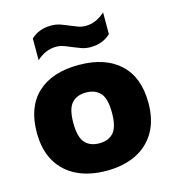

<svg xmlns="http://www.w3.org/2000/svg" viewBox="-117 -889 900 996"><g transform="rotate(-15 333.0 -391.0)"><path d="M333.5 10.5Q242 10.5 174.8 -22.2Q107.5 -55 70.5 -118.2Q33.5 -181.5 33.5 -273.5Q33.5 -412 112.2 -484.8Q191 -557.5 333.5 -557.5Q475.5 -557.5 554.2 -484.5Q633 -411.5 633 -274Q633 -182 596 -118.5Q559 -55 491.8 -22.2Q424.5 10.5 333.5 10.5ZM333.5 -137Q383.5 -137 410.2 -167.5Q437 -198 437 -273.5Q437 -349.5 410 -379.5Q383 -409.5 333.5 -409.5Q283.5 -409.5 256.5 -379.5Q229.5 -349.5 229.5 -274Q229.5 -198.5 256.2 -167.8Q283 -137 333.5 -137ZM418 -630.5Q392 -630.5 369.2 -638.8Q346.5 -647 325 -656Q305 -665 285.2 -672Q265.5 -679 245 -679Q188.5 -679 140 -635V-751.5Q182.5 -792 249 -792Q275 -792 297.8 -784Q320.5 -776 342 -766.5Q362 -758 381.8 -750.8Q401.5 -743.5 422 -743.5Q478.5 -743.5 527 -788V-671.5Q484.5 -630.5 418 -630.5Z"/></g></svg>

Font: Encode Sans SmExp XBd
Style: Regular
Weight: 800
Width: 6
Designer: Multiple Designers
Foundry: Impallari Type
Version: Version 3.002; ttfautohint (v1.8.3) -l 8 -r 50 -G 200 -x 14 